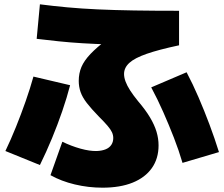

<svg xmlns="http://www.w3.org/2000/svg" viewBox="-20 -795 1040 890"><path d="M455 75Q390 75 327 60Q264 45 214 17L269 -138Q310 -118 353 -106Q396 -94 429 -95Q453 -96 470 -103Q487 -110 496 -123.5Q505 -137 505 -155Q505 -169 499 -182Q493 -195 478.5 -212Q464 -229 438 -255Q403 -291 382.5 -317.5Q362 -344 353.5 -368.5Q345 -393 345 -420Q345 -455 357.5 -484.5Q370 -514 399.5 -545Q429 -576 478 -613L489 -589Q421 -591 363 -594.5Q305 -598 252.5 -603.5Q200 -609 150 -615L165 -775Q227 -767 292 -761Q357 -755 433 -751.5Q509 -748 601.5 -746.5Q694 -745 810 -745V-585Q716 -565 660 -545.5Q604 -526 579.5 -503.5Q555 -481 555 -452Q555 -436 562 -417Q569 -398 583.5 -375.5Q598 -353 620 -326Q655 -285 675.5 -250.5Q696 -216 705.5 -184.5Q715 -153 715 -121Q715 -60 684 -16Q653 28 595 51.5Q537 75 455 75ZM5 -95Q30 -147 54 -206.5Q78 -266 99 -326Q120 -386 135 -440L305 -400Q290 -342 268.5 -279.5Q247 -217 221 -154Q195 -91 165 -30ZM826 -40Q809 -98 786 -157Q763 -216 737 -275Q711 -334 681 -390L845 -460Q874 -405 900.5 -343.5Q927 -282 951 -218Q975 -154 995 -90Z"/></svg>

Font: M PLUS 2 Black
Style: Regular
Weight: 900
Designer: Coji Morishita
Foundry: UNDERFOREST DESIGN
Version: Version 1.001